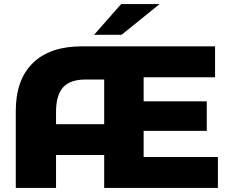

<svg xmlns="http://www.w3.org/2000/svg" viewBox="-20 -929 1132 949"><path d="M1057 -153V0H495V-163H257V0H58V-381Q58 -535 142.5 -617.5Q227 -700 385 -700H1043V-547H690V-428H1002V-282H690V-153ZM495 -315V-536H403Q327 -536 292 -497.5Q257 -459 257 -376V-315ZM579 -909H769L581 -757H445Z"/></svg>

Font: Montserrat Alternates ExtraBold
Style: Regular
Weight: 800
Designer: Julieta Ulanovsky
Foundry: Julieta Ulanovsky
Version: Version 7.200